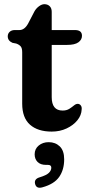

<svg xmlns="http://www.w3.org/2000/svg" viewBox="-20 -618 437 917"><path d="M57.5 -410 39.5 -413.5Q17 -423.5 17 -444.5Q17 -457.5 26.2 -466Q35.5 -474.5 50.5 -474.5H73Q97 -474.5 114 -505L145 -564.5Q153.5 -579 166.8 -588.5Q180 -598 192 -598Q207.5 -598 217.2 -588.5Q227 -579 227 -561.5V-474.5H338Q371.5 -474.5 371.5 -447Q371.5 -428.5 354.5 -416Q337.5 -403.5 300 -403.5H227V-154Q227 -90 279 -90Q298 -90 311 -98.2Q324 -106.5 333.5 -114.5Q343 -122.5 352.5 -122Q360.5 -121.5 366 -114.2Q371.5 -107 370 -95Q369 -67.5 349.5 -43.5Q330 -19.5 298 -4.5Q266 10.5 227 10.5Q160.5 10.5 123.2 -22.5Q86 -55.5 86 -123V-368.5Q86 -388 78.8 -396.5Q71.5 -405 57.5 -410ZM200 169.5Q173.5 169.5 159.5 155.5Q145.5 141.5 145.5 119Q145.5 93 165 77Q184.5 61 212.5 61Q244.5 61 265.5 81.2Q286.5 101.5 286.5 143Q286.5 192.5 262.8 226.8Q239 261 183 276.5Q153.5 285 147.5 260Q142 237 169 229Q202 219 213.5 207.5Q225 196 225 183Q225 169.5 209.5 169.5Z"/></svg>

Font: Fraunces 9pt S100 SemiBold
Style: Regular
Weight: 600
Version: Version 1.000; ttfautohint (v1.8.3)